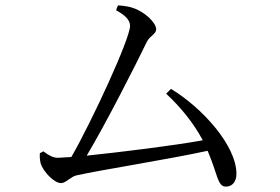

<svg xmlns="http://www.w3.org/2000/svg" viewBox="-20 -714 1040 713"><path d="M128 -145C127 -132 128 -121 131 -107C140 -78 180 -34 207 -34C224 -34 244 -59 265 -63C355 -83 604 -122 751 -154C789 -66 787 -21 819 -21C843 -21 858 -40 858 -68C858 -175 729 -315 615 -384L597 -366C651 -316 699 -257 733 -193C623 -173 427 -149 302 -136C373 -255 480 -465 526 -560C537 -581 560 -588 560 -605C560 -630 516 -671 475 -684C460 -690 437 -693 418 -694L411 -676C444 -658 463 -640 463 -618C463 -570 320 -261 245 -131L195 -128C178 -128 162 -136 141 -152Z"/></svg>

Font: Harano Aji Mincho K1
Style: Regular
Weight: 400
Foundry: Masamichi Hosoda
Version: HaranoAjiMinchoK1-Regular version 20230610;ttx 4.39.4